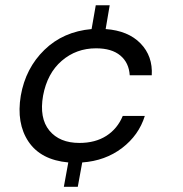

<svg xmlns="http://www.w3.org/2000/svg" viewBox="-20 -631 705 740"><path d="M538.1 -184.1Q515.1 -109.9 450.4 -60.5Q385.7 -11.2 296.9 -4.9L279.8 88.9H226.1L243.2 -4.9Q137.2 -14.6 89.8 -85.2Q42.5 -155.8 60.1 -262.2Q78.6 -368.2 151.1 -438.7Q223.6 -509.3 333 -519L349.1 -610.8H402.8L387.2 -519Q474.1 -512.7 521.7 -463.6Q569.3 -414.6 564.9 -340.8H480Q477.1 -389.2 443.8 -417Q410.6 -444.8 350.1 -444.8Q273.9 -444.8 218 -396.7Q162.1 -348.6 146 -262.2Q130.9 -175.8 170.2 -127.9Q209.5 -80.1 286.1 -80.1Q347.2 -80.1 389.9 -107.4Q432.6 -134.8 453.1 -184.1Z"/></svg>

Font: Poppins
Style: Italic
Weight: 400
Italic angle: -10°
Designer: Ninad Kale (Devanagari), Jonny Pinhorn (Latin)
Foundry: Indian Type Foundry
Version: Version 3.200;PS 1.000;hotconv 16.6.54;makeotf.lib2.5.65590